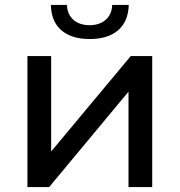

<svg xmlns="http://www.w3.org/2000/svg" viewBox="-20 -757 728 777"><path d="M91 0H179L500 -386V0H596V-530H509L187 -144V-530H91ZM343 -599C440 -599 499 -647 501 -737H434C433 -687 397 -655 342 -655C288 -655 252 -687 251 -737H186C187 -647 246 -599 343 -599Z"/></svg>

Font: Chess Sans Medium
Style: Regular
Weight: 500
Designer: Wolf Bōese
Foundry: Wolf Bōese
Version: Version 7.223;Glyphs 3.3 (3306)